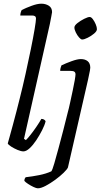

<svg xmlns="http://www.w3.org/2000/svg" viewBox="-20 -820 549 1040"><path d="M107 0Q94 0 75 -8Q56 -16 40.5 -26Q25 -36 22 -43Q25 -54 32.5 -80.5Q40 -107 49.5 -142.5Q59 -178 69 -216Q79 -254 87 -287Q103 -350 118.5 -420Q134 -490 147 -553.5Q160 -617 167.5 -662Q175 -707 175 -720Q175 -736 154 -736H90Q90 -744 92.5 -753Q95 -762 98 -766Q120 -777 151 -788.5Q182 -800 204 -800Q227 -800 244.5 -789Q262 -778 262 -754Q262 -751 258 -731.5Q254 -712 250 -690L110 -68L120 -61Q130 -70 146 -90.5Q162 -111 178 -134.5Q194 -158 204 -176Q213 -176 219 -172Q225 -168 227 -163Q222 -142 208 -114.5Q194 -87 176.5 -60.5Q159 -34 140.5 -17Q122 0 107 0ZM185 200Q177 200 162 193Q147 186 132.5 176.5Q118 167 112 160Q112 152 114.5 147Q117 142 119 140Q155 136 192.5 128.5Q230 121 258 108Q264 100 274 65.5Q284 31 297 -17Q310 -65 323 -115.5Q336 -166 346 -207Q353 -232 360 -265Q367 -298 374 -330Q381 -362 385 -386Q389 -410 389 -417Q389 -427 383 -431.5Q377 -436 362 -436H306Q306 -444 308.5 -453Q311 -462 313 -466Q336 -477 367.5 -488.5Q399 -500 418 -500Q441 -500 455 -488.5Q469 -477 469 -453Q469 -449 467 -437.5Q465 -426 457 -389L348 87Q344 97 324.5 116Q305 135 279 154Q253 173 227.5 186.5Q202 200 185 200ZM425 -606Q418 -606 408 -617.5Q398 -629 390.5 -644.5Q383 -660 383 -671Q383 -682 399.5 -695Q416 -708 436 -718Q456 -728 466 -728Q474 -728 483 -716Q492 -704 498.5 -688.5Q505 -673 505 -662Q505 -651 489.5 -638Q474 -625 455 -615.5Q436 -606 425 -606Z"/></svg>

Font: Texturina 72pt 72pt Regular
Style: Italic
Weight: 400
Italic angle: -11°
Designer: Guillermo Torres Carreño
Foundry: Omnibus-Type
Version: Version 1.002; ttfautohint (v1.8.3)